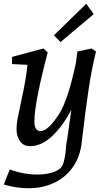

<svg xmlns="http://www.w3.org/2000/svg" viewBox="-22 -767 563 1022"><path d="M177 162Q219 162 252 152.5Q285 143 303 125Q313 115 320.5 82Q328 49 330 7Q341 -57 349 -121L358 -183Q311 -94 254.5 -41.5Q198 11 138 11Q103 11 84.5 -15.5Q66 -42 66 -78Q66 -106 72 -137.5Q78 -169 91 -229Q118 -351 124 -422L42 -426V-464L209 -509L232 -488Q200 -368 180.5 -269.5Q161 -171 161 -121Q161 -69 194 -69Q214 -69 239.5 -93Q265 -117 293 -161Q341 -237 382 -432L390 -493L465 -509L489 -493Q466 -400 449.5 -290.5Q433 -181 413 -9Q405 65 367.5 120Q330 175 268.5 205Q207 235 129 235Q65 235 -2 215L30 135Q102 162 177 162ZM265 -579 437 -747 477 -692 300 -543Z"/></svg>

Font: Andada Pro Medium
Style: Italic
Weight: 500
Italic angle: -7°
Designer: Carolina Giovagnoli
Foundry: Huerta Tipografica
Version: Version 3.005; ttfautohint (v1.8.4)